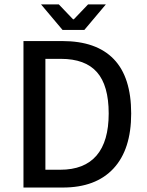

<svg xmlns="http://www.w3.org/2000/svg" viewBox="-20 -839 657 859"><path d="M85 0V-655.3H258.8Q411.1 -655.3 489 -574.5Q566.9 -493.7 566.9 -331.1Q566.9 -170.4 487.8 -85.2Q408.7 0 261.2 0ZM183.1 -79.6H249.5Q357.4 -79.6 411.9 -143.1Q466.3 -206.5 466.3 -331.1Q466.3 -456.5 413.8 -516.1Q361.3 -575.7 252.4 -575.7H183.1ZM259.8 -705.1 163.6 -819.3H243.2L306.6 -752.9H310.5L374 -819.3H453.6L357.4 -705.1Z"/></svg>

Font: Varta Light SemiBold
Style: Regular
Weight: 600
Version: Version 1.004